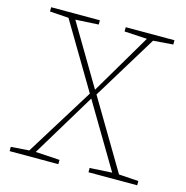

<svg xmlns="http://www.w3.org/2000/svg" viewBox="-101 -772 840 868"><g transform="rotate(15 318.5 -338.5)"><path d="M33 -657V-677H261V-657L153 -651L321 -368L488 -651L382 -657V-677H610V-657L517 -650L333 -349L525 -26L617 -20V0H389V-20L493 -26L315 -325L135 -27L248 -20V0H20V-20L105 -26L303 -345L121 -651Z"/></g></svg>

Font: Source Serif Pro ExtraLight
Style: Regular
Weight: 200
Designer: Frank Grießhammer
Foundry: Adobe Systems Incorporated
Version: Version 3.001;hotconv 1.0.111;makeotfexe 2.5.65597